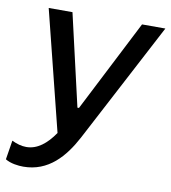

<svg xmlns="http://www.w3.org/2000/svg" viewBox="-99 -590 763 859"><g transform="rotate(10 282.5 -160.5)"><path d="M64 199C178 199 247 118 296 26L583 -520H477L264 -103H257L161 -520H53L189 24C153 77 111 110 62 110C40 110 19 104 -4 93L-18 180C6 195 41 199 64 199Z"/></g></svg>

Font: Fixel Display Medium
Style: Italic
Weight: 500
Italic angle: -10°
Designer: AlfaBravo + MacPaw
Foundry: Kyrylo Tkachov, Marchela Mozhyna, Serhii Makarenko, Maria Weinstein, Zakhar Kryvoshyya
Version: Version 1.210;Glyphs 3.2 (3217)